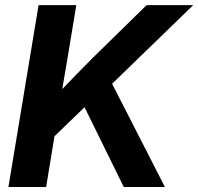

<svg xmlns="http://www.w3.org/2000/svg" viewBox="-20 -748 793 768"><path d="M147.9 -154.8 171.4 -329.6Q201.2 -362.3 230.5 -393.1Q259.8 -423.8 289.8 -454.6Q319.8 -485.4 352.1 -517.6L566.4 -727.5H752.9L387.2 -373L375 -374ZM13.7 0 134.3 -727.5H285.2L252 -526.9L220.7 -342.8L209 -270.5L164.6 0ZM475.1 0 313 -329.6 413.1 -442.9 639.6 0Z"/></svg>

Font: Inter 28pt
Style: Bold Italic
Weight: 700
Italic angle: -9.3988°
Designer: Rasmus Andersson
Foundry: rsms
Version: Version 4.001;git-66647c0bb